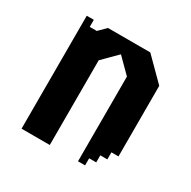

<svg xmlns="http://www.w3.org/2000/svg" viewBox="-114 -577 682 687"><g transform="rotate(30 227.5 -233.5)"><path d="M319.5 -466.7H144.5L115.3 -437.5H86.2V-466.7H57V0H173.7V-350L232 -408.3L290.3 -350V0H319.5V-29.2H348.7V-58.4H377.8V-87.5H407V-379.2Z"/></g></svg>

Font: Stepalange
Style: Regular
Weight: 400
Designer: Szymon Furjan
Version: Version 1.005;Fontself Maker 3.5.8